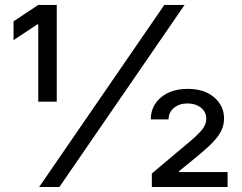

<svg xmlns="http://www.w3.org/2000/svg" viewBox="-20 -747 966 767"><path d="M136.4 0 636.4 -727.3H717.3L217.3 0ZM132.8 -340.9V-649.9H129.3L34.1 -586.6V-661.9L132.8 -727.3H206.7V-340.9ZM586.6 0V-54L738.6 -181.8Q772.7 -210.6 788.4 -230.5Q804 -250.4 804 -272.7Q804 -300.4 782.3 -317.1Q760.7 -333.8 728.7 -333.8Q696.7 -333.8 675.1 -316.2Q653.4 -298.7 653.4 -269.9H582.4Q582.4 -324.2 623.2 -358.1Q664.1 -392 730.1 -392Q796.2 -392 835.6 -358.1Q875 -324.2 875 -274.1Q875 -248.6 864.9 -226.6Q854.8 -204.5 832.2 -180.8Q809.7 -157 772.7 -126.4L694.6 -62.5V-59.7H889.2V0Z"/></svg>

Font: InterMG
Style: Regular
Weight: 400
Designer: Rasmus Andersson
Foundry: rsms
Version: Version 3.019;December 26, 2023;FontCreator 15.0.0.2955 64-b